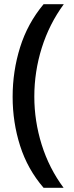

<svg xmlns="http://www.w3.org/2000/svg" viewBox="-20 -734 353 912"><path d="M40 -274Q40 -396 75.5 -509.5Q111 -623 187 -714H283Q214 -620 178.5 -507Q143 -394 143 -275Q143 -159 178 -47Q213 65 282 158H187Q111 70 75.5 -41.5Q40 -153 40 -274Z"/></svg>

Font: Noto Sans Adlam Unjoined Medium
Style: Regular
Weight: 500
Version: Version 3.001